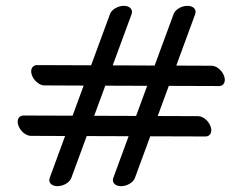

<svg xmlns="http://www.w3.org/2000/svg" viewBox="-20 -638 831 658"><path d="M649.1 -590C654.2 -605 643.3 -618 622.4 -618C601.5 -618 580.6 -605 575 -590C574.9 -589.9 546.1 -511.6 510 -413.4L366.3 -414L431.1 -590C436.2 -605 425.3 -618 404.4 -618C383.5 -618 362.6 -605 357 -590C356.9 -589.9 328.2 -512 292.3 -414.2L106.6 -414.9C90.7 -414.5 82.3 -399.8 89.4 -380.2C96.6 -360.5 115.9 -345.3 131.9 -345.3C132 -345.2 188.4 -345 266.7 -344.7C254 -310.3 241.1 -275.2 228.7 -241.5L60.2 -242.1C44.4 -241.7 35.9 -227 43.1 -207.4C50.2 -187.7 69.6 -172.5 85.6 -172.4C85.7 -172.4 134 -172.2 203.1 -171.9C172.8 -89.6 150.2 -28 150.2 -28C144.7 -13.2 156 0 176.9 0C197.8 0 218.8 -13 224.3 -28L277.2 -171.7C322.9 -171.5 372.5 -171.3 420.8 -171.2C390.7 -89.2 368.2 -28 368.2 -28C362.7 -13.2 374 0 394.9 0C415.8 0 436.8 -13 442.3 -28L494.9 -170.9C600.2 -170.6 684.4 -170.3 684.4 -170.3C700.2 -170.2 708.8 -185.4 701.6 -205C694.5 -224.6 675.1 -239.9 659.1 -239.9L520.5 -240.4L558.5 -343.7C655.6 -343.4 730.8 -343.1 730.8 -343.1C746.5 -343 755.1 -358.2 747.9 -377.8C740.8 -397.5 721.4 -412.7 705.4 -412.7L584.1 -413.2ZM340.8 -344.4C387.1 -344.3 436.7 -344.1 484.4 -343.9C471.7 -309.5 458.8 -274.4 446.4 -240.7L302.8 -241.2Z"/></svg>

Font: Hi.
Style: Regular
Weight: 400
Designer: Mew Too, Robert Jablonski
Foundry: Cannot Into Space Fonts
Version: Version 1.996